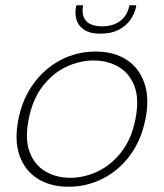

<svg xmlns="http://www.w3.org/2000/svg" viewBox="-20 -703 624 730"><path d="M241 7Q171 7 122.5 -24Q74 -55 54 -112.5Q34 -170 50 -250Q66 -329 109 -387Q152 -445 213 -476Q274 -507 343 -507Q413 -507 461 -476Q509 -445 529 -387Q549 -329 533 -250Q517 -170 474.5 -112.5Q432 -55 371 -24Q310 7 241 7ZM247 -27Q300 -27 351 -51Q402 -75 441 -124.5Q480 -174 495 -250Q510 -327 491 -376Q472 -425 430.5 -449Q389 -473 336 -473Q283 -473 232 -449Q181 -425 142.5 -375.5Q104 -326 89 -250Q74 -173 93 -124Q112 -75 153 -51Q194 -27 247 -27ZM497 -675Q492 -651 475.5 -627.5Q459 -604 431 -589.5Q403 -575 362 -575Q323 -575 300.5 -589.5Q278 -604 271 -627.5Q264 -651 269 -676L271 -683H296Q289 -645 307 -624Q325 -603 368 -603Q411 -603 438 -624Q465 -645 472 -683H498Z"/></svg>

Font: Albert Sans ExtraLight
Style: Italic
Weight: 250
Italic angle: -11.25°
Designer: Andreas Rasmussen
Foundry: a.Foundry
Version: Version 1.025